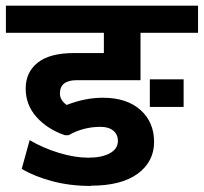

<svg xmlns="http://www.w3.org/2000/svg" viewBox="-35 -648 704 663"><path d="M279.3 -6.8V-5.9Q206.1 -5.9 144.5 -22.5Q83 -39.1 40 -64.9L67.4 -164.1Q113.8 -136.7 168.5 -120.1Q223.1 -103.5 269.8 -103.5Q316.4 -103.5 344.2 -118.7Q372.1 -133.8 372.1 -161.6Q372.1 -183.6 356.2 -196.8Q340.3 -210 312 -210Q252.4 -210 202.1 -181.2H188.5Q128.4 -202.1 91.1 -243.9Q53.7 -285.6 53.7 -342.3Q53.7 -398.9 95.5 -431.9Q137.2 -464.8 220.7 -464.8H323.7V-534.7H-14.6V-628.4H648.9V-534.7H450.2V-371.1H230Q171.9 -371.1 171.9 -325.2Q171.9 -301.8 195.3 -285.6Q258.8 -310.5 320.3 -310.5Q402.8 -310.5 450 -268.3Q497.1 -226.1 497.1 -158Q497.1 -89.8 440.7 -48.3Q384.3 -6.8 279.3 -6.8ZM599.1 -374V-278.8H482.4V-374Z"/></svg>

Font: Yantramanav
Style: Bold
Weight: 700
Version: Version 1.001;PS 1.0;hotconv 1.0.72;makeotf.lib2.5.5900; ttf